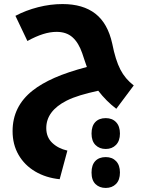

<svg xmlns="http://www.w3.org/2000/svg" viewBox="-20 -532 741 946"><path d="M553 4Q504 -33 464 -85Q414 -74 376 -62.5Q338 -51 308 -36Q208 15 208 99Q208 144 237.5 172Q267 200 312 210L274 351Q206 344 153.5 313Q101 282 71.5 231Q42 180 42 114Q42 -8 141 -86Q184 -120 248.5 -148.5Q313 -177 408 -202Q402 -218 396.5 -235.5Q391 -253 385 -270Q367 -322 337 -348.5Q307 -375 259 -375Q227 -375 192 -364Q157 -353 115 -330L56 -454Q107 -481 167.5 -496.5Q228 -512 288 -512Q389 -512 450 -464.5Q511 -417 533 -317Q549 -236 573 -189.5Q597 -143 639 -111ZM501 202Q470 202 450.5 182.5Q431 163 431 126Q431 89 449.5 69.5Q468 50 501 50Q533 50 552 70Q571 90 571 126Q571 162 551.5 182Q532 202 501 202ZM501 394Q470 394 450.5 375Q431 356 431 318Q431 281 449.5 261.5Q468 242 501 242Q533 242 552 262Q571 282 571 318Q571 355 551.5 374.5Q532 394 501 394Z"/></svg>

Font: Noto Kufi Arabic ExtraBold
Style: Regular
Weight: 800
Designer: Monotype Design Team, David Williams, Khaled Hosny
Foundry: Google LLC
Version: Version 2.109; ttfautohint (v1.8.4.7-5d5b)